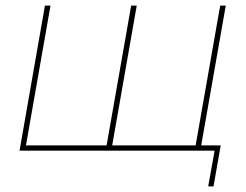

<svg xmlns="http://www.w3.org/2000/svg" viewBox="-20 -540 880 688"><path d="M726 128H745L771 -19H701L789 -520H769L681 -19H382L470 -520H450L362 -19H73L161 -520H141L50 0H749Z"/></svg>

Font: Fixel Display Thin
Style: Italic
Weight: 100
Italic angle: -10°
Designer: AlfaBravo + MacPaw
Foundry: Kyrylo Tkachov, Marchela Mozhyna, Serhii Makarenko, Maria Weinstein, Zakhar Kryvoshyya
Version: Version 1.210;Glyphs 3.2 (3217)